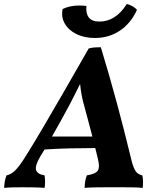

<svg xmlns="http://www.w3.org/2000/svg" viewBox="-52 -912 771 935"><path d="M-32 3Q-31 -14 -28.5 -29Q-26 -44 -20 -58Q-3 -62 11 -72.5Q25 -83 41.5 -104.5Q58 -126 81 -164Q119 -225 161.5 -297.5Q204 -370 257.5 -462.5Q311 -555 380 -676Q395 -680 409 -681Q423 -682 439 -682Q482 -541 518 -407Q554 -273 580 -165Q590 -120 598.5 -98.5Q607 -77 617 -69Q627 -61 641 -58Q647 -33 643 3Q625 1 599 0.5Q573 0 548 0Q523 0 507 0Q491 0 463.5 0Q436 0 408 0.5Q380 1 360 3Q361 -34 371 -58Q414 -65 424.5 -81.5Q435 -98 425 -137Q418 -166 412 -191Q353 -191 289 -189.5Q225 -188 165 -184Q154 -166 143 -148Q118 -105 123.5 -84.5Q129 -64 165 -58Q167 -44 167.5 -28.5Q168 -13 165 3Q145 1 113 0.5Q81 0 57 0Q31 0 9 0.5Q-13 1 -32 3ZM283 -395Q243 -320 201 -247H398Q388 -285 378 -322.5Q368 -360 358 -397Q344 -444 338 -503Q324 -474 310 -447Q296 -420 283 -395ZM410 -727Q359 -727 320.5 -746Q282 -765 263.5 -797Q245 -829 253 -868Q300 -891 369 -883Q365 -848 380 -827.5Q395 -807 433 -807Q471 -807 504.5 -828Q538 -849 565 -892Q579 -890 593.5 -881.5Q608 -873 615 -864Q585 -798 531.5 -762.5Q478 -727 410 -727Z"/></svg>

Font: Vollkorn
Style: Bold Italic
Weight: 700
Italic angle: -11°
Designer: Friedrich Althausen
Foundry: Friedrich Althausen
Version: Version 5.000; ttfautohint (v1.8.3)